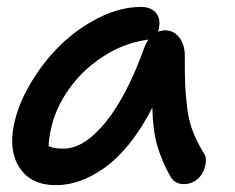

<svg xmlns="http://www.w3.org/2000/svg" viewBox="-20 -481 681 557"><path d="M142.1 56.2Q71.3 56.2 38.1 7.6Q4.9 -41 20 -117.2Q32.2 -177.7 69.1 -240Q106 -302.2 156 -350.8Q206.1 -399.4 268.1 -430.2Q330.1 -460.9 389.2 -460.9Q417.5 -460.9 432.1 -444.1Q446.8 -427.2 440.9 -397.9Q440.9 -393.6 438 -389.2Q451.7 -393.1 458 -393.1Q484.4 -393.1 500.2 -372.1Q516.1 -351.1 516.1 -319.8Q516.1 -262.7 517.1 -236.6Q518.1 -210.4 522.7 -171.1Q527.3 -131.8 538.8 -101.6Q550.3 -71.3 569.8 -39.1Q578.6 -27.8 577.1 -12Q575.7 3.9 568.8 18.3Q562 32.7 547.1 43Q532.2 53.2 514.2 53.2Q485.8 53.2 473.1 28.8Q448.7 -15.1 436 -59.3Q423.3 -103.5 421.9 -168.9Q391.1 -108.4 355 -63.7Q318.8 -19 282.2 6.6Q245.6 32.2 210.9 44.2Q176.3 56.2 142.1 56.2ZM127 -103Q121.1 -75.7 121.1 -57.1Q136.2 -49.8 164.1 -49.8Q224.6 -49.8 287.4 -127.7Q350.1 -205.6 400.9 -349.1Q405.8 -358.9 410.2 -366.2Q409.2 -366.2 407 -365.7Q404.8 -365.2 403.8 -365.2Q336.4 -355 276.6 -315.4Q216.8 -275.9 178 -219.7Q139.2 -163.6 127 -103Z"/></svg>

Font: Shantell Sans Bouncy
Style: Italic
Weight: 500
Italic angle: -11.31°
Designer: Stephen Nixon, Anya Danilova, Shantell Martin
Foundry: Arrow Type
Version: Version 1.006;[9816181b4]